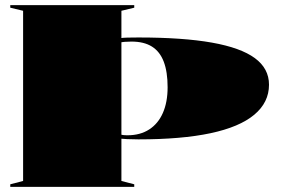

<svg xmlns="http://www.w3.org/2000/svg" viewBox="-20 -728 1098 748"><path d="M20 0V-10L70 -23V-686L20 -698V-708H503V-698L453 -686V-23L503 -10V0ZM492 -566Q478 -566 466 -565Q454 -564 447 -562V-579Q457 -581 475.5 -581.5Q494 -582 519 -582Q693 -582 805.5 -562Q918 -542 973 -501.5Q1028 -461 1028 -398Q1028 -329 970.5 -281Q913 -233 800 -209Q687 -185 519 -185Q494 -185 475.5 -186Q457 -187 447 -188V-205Q452 -203 459 -202Q466 -201 477 -201Q526 -201 561 -223.5Q596 -246 614.5 -288Q633 -330 633 -388Q633 -448 618 -487.5Q603 -527 572 -546.5Q541 -566 492 -566Z"/></svg>

Font: Kalnia SemiExpanded
Style: Bold
Weight: 700
Width: 6
Designer: Frida Medrano
Foundry: Frida Medrano
Version: Version 1.105